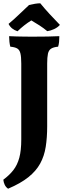

<svg xmlns="http://www.w3.org/2000/svg" viewBox="-28 -899 415 1168"><path d="M259 -131Q259 -61.6 250.1 -5.5Q241.2 50.6 216.4 95.9Q191.6 141.2 144.7 178.8Q97.8 216.4 21.2 249Q7.6 239.6 0.7 225.1Q-6.2 210.6 -7.8 194.2Q29.2 166.8 53.3 135.8Q77.4 104.8 89.4 60.8Q101.4 16.8 101.4 -50.8V-512.4Q101.4 -553.8 96 -575Q90.6 -596.2 76.5 -604.3Q62.4 -612.4 34.8 -615Q31.2 -627.2 29.3 -645.1Q27.4 -663 27.4 -679Q45.6 -678 71.9 -677.2Q98.2 -676.4 126.7 -676.2Q155.2 -676 180.2 -676Q218 -676 261.7 -676.7Q305.4 -677.4 333 -679Q333 -660 331.4 -644.2Q329.8 -628.4 325.6 -615Q297.6 -612.4 283 -603.1Q268.4 -593.8 263.7 -572.3Q259 -550.8 259 -512.4ZM78.6 -708.8Q59.6 -715 46.1 -725.8Q32.6 -736.6 24 -753.6Q55.2 -779.4 87 -810.1Q118.8 -840.8 148.8 -868.6Q166 -873 184.9 -876Q203.8 -879 217 -879Q242.8 -847.2 272.9 -814.6Q303 -782 336.4 -747.6Q323 -732.2 301.4 -722.1Q279.8 -712 259.6 -709.4Q236.8 -728.4 212.9 -743.9Q189 -759.4 162.6 -774.8Q140 -760.8 118.8 -744.1Q97.6 -727.4 78.6 -708.8Z"/></svg>

Font: Vollkorn
Style: Regular
Weight: 400
Designer: Friedrich Althausen
Foundry: Friedrich Althausen
Version: Version 4.104